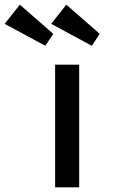

<svg xmlns="http://www.w3.org/2000/svg" viewBox="-72 -802 522 822"><path d="M164 0V-525H267V0ZM321 -606 147 -700 212 -782 355 -657ZM122 -606 -52 -700 13 -782 156 -657Z"/></svg>

Font: Lexend Peta
Style: Regular
Weight: 400
Designer: Bonnie Shaver-Troup, Thomas Jockin
Foundry: Lexend
Version: Version 1.007